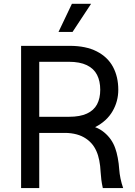

<svg xmlns="http://www.w3.org/2000/svg" viewBox="-20 -962 690 982"><path d="M87.9 -727.5H336.9Q419.4 -727.5 475.1 -699Q530.8 -670.4 557.9 -619.9Q585 -569.3 585 -502.9Q585 -443.8 555.9 -393.6Q526.9 -343.3 468.5 -312.7Q410.2 -282.2 327.1 -282.2H139.6V-364.7H333Q389.2 -364.7 424.6 -381.1Q460 -397.5 476.3 -428.2Q492.7 -459 492.7 -502.9Q492.7 -547.4 476.3 -579.3Q460 -611.3 424.1 -628.7Q388.2 -646 332 -646H180.7V0H87.9ZM494.6 -82.5Q493.2 -113.8 487.8 -141.1Q482.4 -168.5 473.1 -189Q453.1 -234.9 408.9 -259.8Q364.7 -284.7 294.9 -282.2L416 -321.3Q472.7 -318.4 512.9 -284.9Q553.2 -251.5 569.8 -202.6Q576.7 -184.1 582.3 -154.8Q587.9 -125.5 589.8 -95.2Q591.3 -73.7 596.4 -48.8Q601.6 -23.9 609.9 0H505.9Q501 -21.5 498.3 -42.7Q495.6 -64 494.6 -82.5ZM347.7 -942.4H445.8L351.1 -798.8H279.3Z"/></svg>

Font: Raveo Variable
Style: Regular
Weight: 400
Designer: Jakub Foglar, Rasmus Andersson (Inter)
Foundry: Jakubfoglar.com
Version: Version 1.000;Glyphs 3.2.3 (3260)